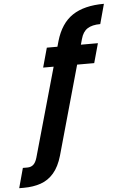

<svg xmlns="http://www.w3.org/2000/svg" viewBox="-205 -821 705 1101"><g transform="rotate(-5 148.0 -270.5)"><path d="M-140 235 -109 121H-83Q-62 121 -48.5 109Q-35 97 -27 70L158 -586Q187 -686 254.5 -731Q322 -776 436 -776L405 -662Q358 -662 331 -644.5Q304 -627 293 -586L109 70Q91 132 59.5 168.5Q28 205 -15.5 220Q-59 235 -113 235ZM57 -442 88 -554H382L351 -442Z"/></g></svg>

Font: DM Sans 24pt
Style: Bold Italic
Weight: 700
Italic angle: -10°
Designer: Colophon Foundry, Jonny Pinhorn
Foundry: Colophon Foundry
Version: Version 4.004;gftools[0.9.30]